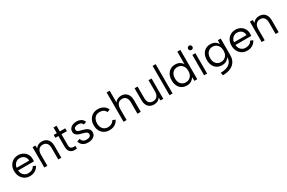

<svg xmlns="http://www.w3.org/2000/svg" viewBox="176 -2302 6113 4083"><g transform="rotate(-30 3232.0 -260.0)"><path d="M287 7Q217 7 162.5 -27Q108 -61 77 -120Q46 -179 46 -255Q46 -328 77 -385Q108 -442 162 -474.5Q216 -507 285 -507Q353 -507 406.5 -477Q460 -447 490 -394Q520 -341 518 -273Q518 -262 517 -250Q516 -238 515 -224H128Q130 -177 151 -141Q172 -105 206.5 -84.5Q241 -64 285 -64Q343 -64 383.5 -86Q424 -108 442 -149L507 -123Q477 -60 420 -26.5Q363 7 287 7ZM436 -289Q437 -332 417.5 -365Q398 -398 363 -417Q328 -436 282 -436Q242 -436 209 -417Q176 -398 154.5 -364.5Q133 -331 129 -289Z M641 -500H710L714 -429Q738 -466 777 -486.5Q816 -507 868 -507Q925 -507 968 -482.5Q1011 -458 1035 -409.5Q1059 -361 1059 -288V0H984V-279Q984 -357 950.5 -397.5Q917 -438 854 -438Q789 -438 752.5 -395Q716 -352 716 -268V0H641Z M1236 -500V-640H1311V-500H1444V-430H1311V-161Q1311 -115 1330.5 -94Q1350 -73 1380.5 -69Q1411 -65 1444 -69V-4Q1405 5 1367.5 1Q1330 -3 1300.5 -21.5Q1271 -40 1253.5 -74Q1236 -108 1236 -161V-430H1161V-500Z M1597 -153Q1603 -123 1619 -103.5Q1635 -84 1660.5 -74Q1686 -64 1720 -64Q1773 -64 1800.5 -84.5Q1828 -105 1828 -136Q1828 -162 1811.5 -178Q1795 -194 1768 -204.5Q1741 -215 1708 -223Q1682 -229 1652 -237.5Q1622 -246 1595 -261Q1568 -276 1551 -300Q1534 -324 1534 -363Q1534 -406 1557.5 -438.5Q1581 -471 1622.5 -489Q1664 -507 1718 -507Q1780 -507 1828.5 -480Q1877 -453 1896 -396L1826 -372Q1819 -398 1800.5 -412Q1782 -426 1759.5 -431Q1737 -436 1715 -436Q1670 -436 1642.5 -418.5Q1615 -401 1615 -366Q1615 -347 1624 -334.5Q1633 -322 1649 -314Q1665 -306 1687 -300.5Q1709 -295 1735 -288Q1764 -281 1794 -270.5Q1824 -260 1850 -243.5Q1876 -227 1892.5 -201.5Q1909 -176 1909 -138Q1909 -94 1885 -61.5Q1861 -29 1818.5 -11Q1776 7 1720 7Q1643 7 1592.5 -27.5Q1542 -62 1525 -129Z M2244 7Q2171 7 2116 -25Q2061 -57 2030.5 -114.5Q2000 -172 2000 -248Q2000 -325 2030.5 -383.5Q2061 -442 2116 -474.5Q2171 -507 2244 -507Q2321 -507 2379 -471.5Q2437 -436 2463 -373L2394 -349Q2379 -389 2339.5 -412.5Q2300 -436 2248 -436Q2197 -436 2159.5 -413Q2122 -390 2101.5 -348Q2081 -306 2081 -249Q2081 -165 2126 -114.5Q2171 -64 2246 -64Q2297 -64 2337 -87Q2377 -110 2396 -149L2464 -125Q2437 -63 2379 -28Q2321 7 2244 7Z M2587 -720H2662V-432Q2686 -468 2727 -487.5Q2768 -507 2819 -507Q2874 -507 2917 -482Q2960 -457 2984.5 -408Q3009 -359 3009 -286V0H2929V-277Q2929 -355 2896 -396.5Q2863 -438 2800 -438Q2735 -438 2698.5 -394Q2662 -350 2662 -266V0H2587Z M3563 0H3495L3490 -72Q3467 -34 3428 -13.5Q3389 7 3337 7Q3279 7 3236 -17Q3193 -41 3169.5 -89Q3146 -137 3146 -210V-500H3220V-218Q3220 -141 3253.5 -101.5Q3287 -62 3350 -62Q3414 -62 3451.5 -103.5Q3489 -145 3489 -229V-500H3563Z M3716 -720H3791V0H3716Z M4330 -399 4322 -398V-720H4397V0H4328L4323 -93Q4300 -51 4254.5 -22Q4209 7 4142 7Q4073 7 4021.5 -24.5Q3970 -56 3941.5 -114Q3913 -172 3913 -250Q3913 -328 3941.5 -385.5Q3970 -443 4021.5 -475Q4073 -507 4142 -507Q4213 -507 4260 -476Q4307 -445 4330 -399ZM3994 -250Q3994 -164 4038 -113.5Q4082 -63 4158 -63Q4205 -63 4242 -85Q4279 -107 4300.5 -149Q4322 -191 4322 -250Q4322 -309 4300.5 -350.5Q4279 -392 4242 -414.5Q4205 -437 4158 -437Q4083 -437 4038.5 -386.5Q3994 -336 3994 -250Z M4565 -500H4639V0H4565ZM4603 -600Q4580 -600 4565 -615Q4550 -630 4550 -652Q4550 -675 4565 -690Q4580 -705 4603 -705Q4624 -705 4639.5 -690Q4655 -675 4655 -652Q4655 -630 4639.5 -615Q4624 -600 4603 -600Z M5192 -500H5261V-92Q5261 0 5220 65.5Q5179 131 5101 165.5Q5023 200 4911 200L4899 131Q5040 129 5113 72.5Q5186 16 5186 -92V-103L5194 -101Q5171 -57 5125 -25.5Q5079 6 5006 7Q4937 7 4885.5 -24.5Q4834 -56 4805.5 -114Q4777 -172 4777 -250Q4777 -328 4805.5 -385.5Q4834 -443 4885.5 -475Q4937 -507 5006 -507Q5051 -507 5086 -493.5Q5121 -480 5146 -457.5Q5171 -435 5187 -407ZM4858 -250Q4858 -164 4902.5 -113.5Q4947 -63 5023 -63Q5069 -63 5106 -85Q5143 -107 5164.5 -149Q5186 -191 5186 -250Q5186 -309 5164.5 -350.5Q5143 -392 5106 -414.5Q5069 -437 5023 -437Q4948 -437 4903 -386Q4858 -335 4858 -250Z M5624 7Q5554 7 5499.5 -27Q5445 -61 5414 -120Q5383 -179 5383 -255Q5383 -328 5414 -385Q5445 -442 5499 -474.5Q5553 -507 5622 -507Q5690 -507 5743.5 -477Q5797 -447 5827 -394Q5857 -341 5855 -273Q5855 -262 5854 -250Q5853 -238 5852 -224H5465Q5467 -177 5488 -141Q5509 -105 5543.5 -84.5Q5578 -64 5622 -64Q5680 -64 5720.5 -86Q5761 -108 5779 -149L5844 -123Q5814 -60 5757 -26.5Q5700 7 5624 7ZM5773 -289Q5774 -332 5754.5 -365Q5735 -398 5700 -417Q5665 -436 5619 -436Q5579 -436 5546 -417Q5513 -398 5491.5 -364.5Q5470 -331 5466 -289Z M5978 -500H6047L6051 -429Q6075 -466 6114 -486.5Q6153 -507 6205 -507Q6262 -507 6305 -482.5Q6348 -458 6372 -409.5Q6396 -361 6396 -288V0H6321V-279Q6321 -357 6287.5 -397.5Q6254 -438 6191 -438Q6126 -438 6089.5 -395Q6053 -352 6053 -268V0H5978Z"/></g></svg>

Font: Albert Sans
Style: Regular
Weight: 400
Designer: Andreas Rasmussen
Foundry: a.Foundry
Version: Version 1.025